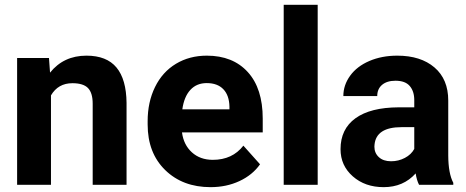

<svg xmlns="http://www.w3.org/2000/svg" viewBox="-20 -770 1942 800"><path d="M184.1 -528.3 188.5 -467.3Q245.1 -538.1 340.3 -538.1Q424.3 -538.1 465.3 -488.8Q506.3 -439.5 507.3 -341.3V0H366.2V-337.9Q366.2 -382.8 346.7 -403.1Q327.1 -423.3 281.7 -423.3Q222.2 -423.3 192.4 -372.6V0H51.3V-528.3Z M857.4 9.8Q741.2 9.8 668.2 -61.5Q595.2 -132.8 595.2 -251.5V-265.1Q595.2 -344.7 626 -407.5Q656.7 -470.2 713.1 -504.2Q769.5 -538.1 841.8 -538.1Q950.2 -538.1 1012.5 -469.7Q1074.7 -401.4 1074.7 -275.9V-218.3H738.3Q745.1 -166.5 779.5 -135.3Q814 -104 866.7 -104Q948.2 -104 994.1 -163.1L1063.5 -85.4Q1031.7 -40.5 977.5 -15.4Q923.3 9.8 857.4 9.8ZM841.3 -423.8Q799.3 -423.8 773.2 -395.5Q747.1 -367.2 739.7 -314.5H936V-325.7Q935.1 -372.6 910.6 -398.2Q886.2 -423.8 841.3 -423.8Z M1303.7 0H1162.1V-750H1303.7Z M1726.1 0Q1716.3 -19 1711.9 -47.4Q1660.6 9.8 1578.6 9.8Q1501 9.8 1450 -35.2Q1398.9 -80.1 1398.9 -148.4Q1398.9 -232.4 1461.2 -277.3Q1523.4 -322.3 1641.1 -322.8H1706.1V-353Q1706.1 -389.6 1687.3 -411.6Q1668.5 -433.6 1627.9 -433.6Q1592.3 -433.6 1572 -416.5Q1551.8 -399.4 1551.8 -369.6H1410.6Q1410.6 -415.5 1439 -454.6Q1467.3 -493.7 1519 -515.9Q1570.8 -538.1 1635.3 -538.1Q1732.9 -538.1 1790.3 -489Q1847.7 -439.9 1847.7 -351.1V-122.1Q1848.1 -46.9 1868.7 -8.3V0ZM1609.4 -98.1Q1640.6 -98.1 1667 -112.1Q1693.4 -126 1706.1 -149.4V-240.2H1653.3Q1547.4 -240.2 1540.5 -167L1540 -158.7Q1540 -132.3 1558.6 -115.2Q1577.1 -98.1 1609.4 -98.1Z"/></svg>

Font: Roboto-o
Style: o-Bold
Weight: 700
Designer: Google
Version: Version 2.134; 2016; ttfautohint (v1.6)